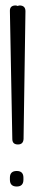

<svg xmlns="http://www.w3.org/2000/svg" viewBox="-20 -681 128 700"><path d="M16.1 -33.2V-25.9C16.1 -9.3 24.4 -1 41 -1C57.3 -1 65.4 -9.3 65.4 -25.9V-33.2C65.4 -49.5 57.3 -57.6 41 -57.6C24.4 -57.6 16.1 -49.5 16.1 -33.2ZM44.4 -659.2C41.8 -660.5 39.1 -661.1 36.1 -661.1C22.1 -660.8 15.5 -653.8 16.1 -640.1L24.9 -174.3C24.9 -161 31.7 -154.3 45.4 -154.3C58.4 -154.3 65.3 -161.1 65.9 -174.8L72.8 -640.1C72.8 -653.5 66.1 -660.5 52.7 -661.1C49.8 -661.1 47 -660.5 44.4 -659.2Z"/></svg>

Font: Nathan
Style: Regular
Weight: 400
Designer: Peter Wiegel
Foundry: Peter Wiegel
Version: Version 1.001 2009